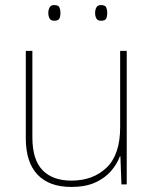

<svg xmlns="http://www.w3.org/2000/svg" viewBox="-20 -729 613 759"><path d="M481 -528V0H460L456 -111H454Q443 -81 419 -53Q395 -25 356.5 -7.5Q318 10 262 10Q174 10 128 -39Q82 -88 82 -182V-528H108V-186Q108 -98 148 -56.5Q188 -15 262 -15Q348 -15 401.5 -66.5Q455 -118 455 -226V-528ZM171 -678Q171 -690 176 -699.5Q181 -709 194 -709Q211 -709 215 -699.5Q219 -690 219 -678Q219 -665 215 -656Q211 -647 194 -647Q181 -647 176 -656Q171 -665 171 -678ZM356 -678Q356 -690 361 -699.5Q366 -709 379 -709Q396 -709 400 -699.5Q404 -690 404 -678Q404 -665 400 -656Q396 -647 379 -647Q366 -647 361 -656Q356 -665 356 -678Z"/></svg>

Font: Noto Sans Devanagari Thin
Style: Regular
Weight: 100
Designer: Jelle Bosma - Monotype Design Team
Foundry: Monotype Imaging Inc.
Version: Version 2.004; ttfautohint (v1.8.4.7-5d5b)